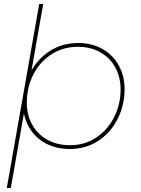

<svg xmlns="http://www.w3.org/2000/svg" viewBox="-20 -740 707 960"><path d="M176 -720H196L34 200H14ZM95 -223Q95 -302 129 -371.5Q163 -441 226 -483Q289 -525 372 -525Q440 -525 492.5 -495Q545 -465 574 -412.5Q603 -360 603 -294Q603 -216 569 -147Q535 -78 472.5 -36.5Q410 5 329 5Q259 5 206 -24.5Q153 -54 124 -106Q95 -158 95 -223ZM583 -292Q583 -354 556.5 -402.5Q530 -451 481.5 -478.5Q433 -506 370 -506Q296 -506 237.5 -468.5Q179 -431 146.5 -367Q114 -303 114 -227Q114 -166 140.5 -117.5Q167 -69 216 -41.5Q265 -14 331 -14Q404 -14 461.5 -52.5Q519 -91 551 -155Q583 -219 583 -292Z"/></svg>

Font: Fixel Italic Variable 20240409 Display Thin
Style: Italic
Weight: 100
Italic angle: -10°
Designer: AlfaBravo + MacPaw
Foundry: Kyrylo Tkachov, Marchela Mozhyna, Serhii Makarenko, Maria Weinstein, Zakhar Kryvoshyya
Version: Version 1.211;Glyphs 3.2 (3225)